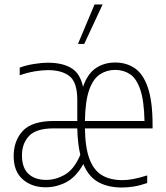

<svg xmlns="http://www.w3.org/2000/svg" viewBox="-20 -828 739 857"><path d="M184 8Q122 8 81.5 -27.5Q41 -63 41 -131Q41 -200 82 -244Q123 -288 221 -288H325V-381Q325 -460 291 -487.5Q257 -515 194 -515Q168 -515 135 -509.5Q102 -504 68 -492V-526Q95 -536.5 130 -542.2Q165 -548 195 -548Q259 -548 298.5 -524Q338 -500 350.5 -440.5Q371 -499.5 408.2 -524.2Q445.5 -549 494 -549Q544.5 -549 582 -523.2Q619.5 -497.5 640.2 -436.5Q661 -375.5 661 -270V-255H359Q360.5 -167 380 -116.8Q399.5 -66.5 436.2 -45.2Q473 -24 527 -24Q549 -24 575.5 -29Q602 -34 637 -45V-11Q605 0 577.5 4.5Q550 9 525 9Q462.5 9 419 -15Q375.5 -39 352 -95.5Q318 -36 274.2 -14Q230.5 8 184 8ZM494 -516Q456.5 -516 426.2 -496.2Q396 -476.5 378.2 -426.8Q360.5 -377 359 -288H625Q623 -379 606 -428.5Q589 -478 560.2 -497Q531.5 -516 494 -516ZM187 -25Q229.5 -25 270.5 -49Q311.5 -73 338.5 -137Q326.5 -186.5 325 -255H220Q141.5 -255 109.8 -221.2Q78 -187.5 78 -135Q78 -79 107 -52Q136 -25 187 -25ZM328 -632 402 -808H438L356 -632Z"/></svg>

Font: Encode Sans Condensed Thin
Style: Regular
Weight: 100
Width: 3
Designer: Multiple Designers
Foundry: Impallari Type
Version: Version 3.000; ttfautohint (v1.8.3) -l 8 -r 50 -G 200 -x 14 